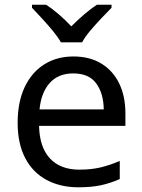

<svg xmlns="http://www.w3.org/2000/svg" viewBox="-20 -786 604 816"><path d="M292 -546Q361 -546 410.5 -516Q460 -486 486.5 -431.5Q513 -377 513 -304V-251H146Q148 -160 192.5 -112.5Q237 -65 317 -65Q368 -65 407.5 -74.5Q447 -84 489 -102V-25Q448 -7 408 1.5Q368 10 313 10Q237 10 178.5 -21Q120 -52 87.5 -113.5Q55 -175 55 -264Q55 -352 84.5 -415Q114 -478 167.5 -512Q221 -546 292 -546ZM291 -474Q228 -474 191.5 -433.5Q155 -393 148 -321H421Q420 -389 389 -431.5Q358 -474 291 -474ZM239 -606Q226 -629 204 -655.5Q182 -682 158 -708Q134 -734 116 -753V-766H176Q202 -749 230 -725Q258 -701 283 -674Q310 -701 338 -725Q366 -749 392 -766H454V-753Q435 -734 410.5 -708Q386 -682 363.5 -655.5Q341 -629 329 -606Z"/></svg>

Font: Noto Sans Adlam Unjoined
Style: Regular
Weight: 400
Designer: Mark Jamra, Neil Patel
Foundry: JamraPatel LLC
Version: Version 3.001